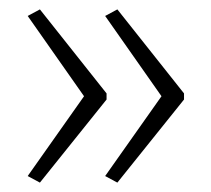

<svg xmlns="http://www.w3.org/2000/svg" viewBox="-20 -480 450 409"><path d="M372 -268 230 -91 204 -105 324 -275 204 -446 230 -460 372 -281ZM207 -268 65 -91 39 -105 159 -275 39 -446 65 -460 207 -281Z"/></svg>

Font: Noto Sans Gurmukhi ExtraCondensed ExtraLight
Style: Regular
Weight: 200
Width: 2
Designer: Jelle Bosma - Monotype Design Team
Foundry: Monotype Imaging Inc.
Version: Version 2.004; ttfautohint (v1.8.4.7-5d5b)